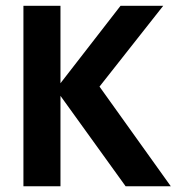

<svg xmlns="http://www.w3.org/2000/svg" viewBox="-20 -648 644 668"><path d="M574.2 0 326.2 -346.7 547.9 -627.9H399.4L190.4 -358.4V-627.9H61.5V0H190.4V-314.5L417 0Z"/></svg>

Font: Namkio Khamti Book
Style: Bold
Weight: 800
Designer: Debbi Hosken
Foundry: SIL International
Version: Version 3.917